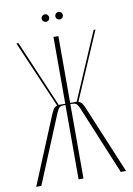

<svg xmlns="http://www.w3.org/2000/svg" viewBox="-90 -871 643 928"><g transform="rotate(-10 231.0 -407.0)"><path d="M426 0 286 -338Q278 -355 271.5 -360Q265 -365 248 -365H243V0H219V-365H214Q197 -365 190.5 -360Q184 -355 176 -338L36 0H11L148 -331Q155 -348 161.5 -357Q168 -366 179 -369L37 -699H47L187 -371H202H219V-699H243V-371H261H275L416 -699H425L283 -369Q294 -366 300.5 -357Q307 -348 314 -331L452 0ZM178 -796Q178 -803 183.5 -808.5Q189 -814 196 -814Q204 -814 209.5 -808.5Q215 -803 215 -796Q215 -788 209.5 -782.5Q204 -777 196 -777Q189 -777 183.5 -782.5Q178 -788 178 -796ZM245 -796Q245 -803 250.5 -808.5Q256 -814 263 -814Q271 -814 276.5 -808.5Q282 -803 282 -796Q282 -788 276.5 -782.5Q271 -777 263 -777Q256 -777 250.5 -782.5Q245 -788 245 -796Z"/></g></svg>

Font: Moniqa Thin Display
Style: Regular
Weight: 100
Designer: Rajesh Rajput
Foundry: Rajesh Rajput
Version: Version 1.000